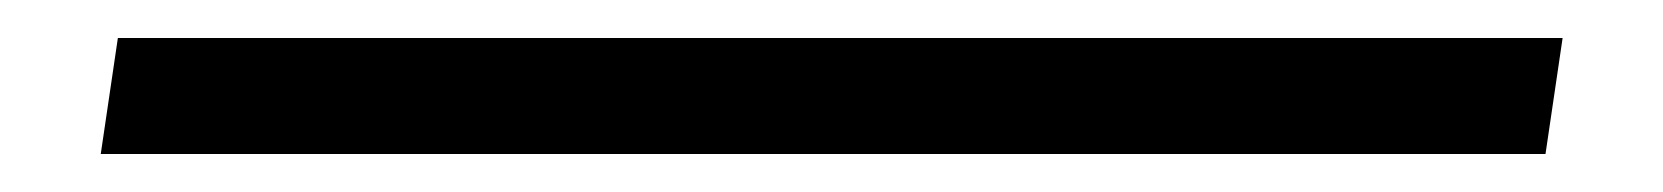

<svg xmlns="http://www.w3.org/2000/svg" viewBox="-20 108 875 101"><path d="M33 189 42 128H802L793 189Z"/></svg>

Font: Genos
Style: Bold Italic
Weight: 700
Italic angle: -8°
Version: Version 1.010